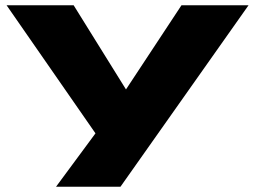

<svg xmlns="http://www.w3.org/2000/svg" viewBox="-20 -510 970 730"><path d="M5 -490H260L459 -170L670 -490H925L438 200H193L343 -3Z"/></svg>

Font: Syne ExtraBold
Style: Regular
Weight: 800
Designer: Lucas Descroix
Foundry: Bonjour Monde
Version: Version 2.200; ttfautohint (v1.8.4)